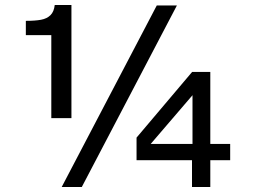

<svg xmlns="http://www.w3.org/2000/svg" viewBox="-20 -749 1040 769"><path d="M266.1 -275.9H185.5V-608.4H83.5V-665.5Q121.1 -665.5 144.5 -669.9Q168 -674.3 182.1 -688.2Q196.3 -702.1 199.2 -729H266.1ZM688.5 -727.1 307.6 0H227.1L607.9 -727.1ZM901.9 -107.4H822.3V0H749V-107.4H526.9V-197.8L749.5 -460.9H822.3V-172.4H901.9ZM751 -172.4V-367.7L583.5 -172.4Z"/></svg>

Font: SG Kara Bold
Style: Regular
Weight: 400
Designer: Damoon Khanjanzadeh
Version: Version 1.000